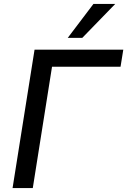

<svg xmlns="http://www.w3.org/2000/svg" viewBox="-20 -958 648 978"><path d="M44 0 156 -705H608L594 -618H245L147 0ZM325 -765 456 -938H567L399 -765Z"/></svg>

Font: Nunito Sans 12pt SemiBold
Style: Italic
Weight: 600
Italic angle: -9°
Designer: Vernon Adams
Foundry: Vernon Adams
Version: Version 3.101;gftools[0.9.27]